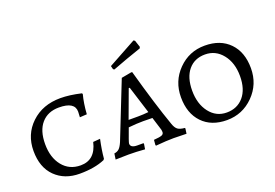

<svg xmlns="http://www.w3.org/2000/svg" viewBox="-98 -983 1823 1275"><g transform="rotate(-20 813.5 -346.0)"><path d="M457 -22 463 -30C466.3 -69.3 473.3 -113.7 484 -163L434 -159C416 -80.3 372.7 -41 304 -41C250.7 -41 208.2 -60.7 176.5 -100C144.8 -139.3 129 -190.7 129 -254C129 -317.3 144 -366.2 174 -400.5C204 -434.8 245 -452 297 -452C371.7 -452 409 -428.7 409 -382C409 -369.3 408.3 -356.3 407 -343L457 -346C460.3 -396.7 467.3 -442 478 -482L474 -488C419.3 -500.7 370.7 -507 328 -507C244 -507 175.2 -481.5 121.5 -430.5C67.8 -379.5 41 -315.2 41 -237.5C41 -159.8 63 -99.3 107 -56C151 -12.7 208.3 9 279 9C349.7 9 409 -1.3 457 -22Z M1035 2 1040 -34 1038 -38C1015.3 -40 998.8 -44.8 988.5 -52.5C978.2 -60.2 969.7 -73.7 963 -93C925 -200.3 882.7 -338 836 -506L829 -507L758 -494L601 -97C592.3 -77 583.7 -62.8 575 -54.5C566.3 -46.2 554.7 -41 540 -39L534 2L626 0C662 0 700.3 1.7 741 5L747 -33L744 -37H701C669.7 -37 654 -47 654 -67C654 -73 665.7 -107 689 -169C727 -173 761.3 -175 792 -175C822.7 -175 844.7 -174.7 858 -174L882 -97C886.7 -85 889 -74 889 -64C889 -54 884.2 -47 874.5 -43C864.8 -39 846 -36 818 -34L815 2L818 7C870.7 2.3 912.7 0 944 0C964 0 994.3 0.7 1035 2ZM773 -216H705L778 -414H785L846 -220C820.7 -217.3 796.3 -216 773 -216ZM941 -647 925 -695 916 -701 717 -592 723 -568 731 -563C801 -589.7 869.7 -614.3 937 -637Z M1214.5 -99.5C1183.5 -139.8 1168 -191.2 1168 -253.5C1168 -315.8 1182.5 -364.3 1211.5 -399C1240.5 -433.7 1279.8 -451 1329.5 -451C1379.2 -451 1420 -431 1452 -391C1484 -351 1500 -299.8 1500 -237.5C1500 -175.2 1485 -126.5 1455 -91.5C1425 -56.5 1385.2 -39 1335.5 -39C1285.8 -39 1245.5 -59.2 1214.5 -99.5ZM1508 -69.5C1560 -121.8 1586 -185.8 1586 -261.5C1586 -337.2 1564.7 -397 1522 -441C1479.3 -485 1421.2 -507 1347.5 -507C1273.8 -507 1211.3 -481 1160 -429C1108.7 -377 1083 -313.2 1083 -237.5C1083 -161.8 1104.2 -101.8 1146.5 -57.5C1188.8 -13.2 1246.7 9 1320 9C1393.3 9 1456 -17.2 1508 -69.5Z"/></g></svg>

Font: Alegreya SC
Style: Regular
Weight: 400
Designer: Juan Pablo del Peral
Foundry: Juan Pablo del Peral
Version: Version 1.003